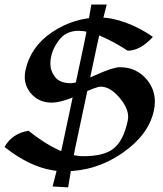

<svg xmlns="http://www.w3.org/2000/svg" viewBox="-21 -746 719 845"><path d="M262.7 7.8Q133.8 7.8 -1 -99.1Q32.7 -159.2 104.5 -170.4Q245.1 -58.6 346.2 -58.6Q433.6 -58.6 475.6 -89.8Q522 -124 541 -213.9Q543 -223.1 543 -232.4Q543 -272 502.9 -318.4Q462.9 -364.7 421.9 -364.7Q403.3 -364.7 327.4 -329.6Q251.5 -294.4 206.5 -294.4Q148.9 -294.4 113.8 -336.4Q87.9 -368.2 87.9 -407.2Q87.9 -420.9 90.8 -435.5Q113.3 -541 209.2 -605Q305.2 -668.9 418 -668.9Q472.2 -668.9 535.4 -645.3Q598.6 -621.6 651.9 -583.5Q596.2 -522.9 541 -522.9Q405.3 -610.4 325.2 -610.4Q272.5 -610.4 242.7 -574.2Q200.7 -522.9 200.7 -465.3Q200.7 -433.6 221.7 -406.7Q242.7 -379.9 290 -379.9Q320.3 -379.9 398.4 -415Q476.6 -450.2 505.9 -450.2Q581.1 -450.2 627 -393.6Q660.6 -351.6 660.6 -298.8Q660.6 -279.8 656.2 -259.3Q633.3 -152.3 517.3 -72.3Q401.4 7.8 262.7 7.8ZM278.8 78.6 210.4 74.7Q233.4 -10.3 251.5 -95.2L349.6 -556.2Q367.7 -641.1 380.9 -726.1H448.7Q425.8 -640.6 407.7 -554.7L309.6 -92.8Q292 -7.3 278.8 78.6Z"/></svg>

Font: Balgruf
Style: Italic
Weight: 500
Italic angle: -12°
Designer: Paul James Miller
Foundry: High-Logic / Made with FontCreator
Version: Version 1.201;March 28, 2021;FontCreator 13.0.0.2683 64-bit